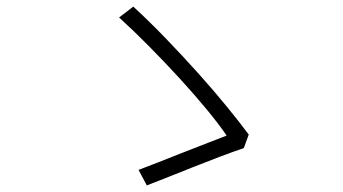

<svg xmlns="http://www.w3.org/2000/svg" viewBox="-20 -646 1040 582"><path d="M719 -197Q689 -187 648 -171.5Q607 -156 565.5 -139.5Q524 -123 486.5 -108Q449 -93 425 -84L400 -131Q424 -140 461 -154.5Q498 -169 537 -184.5Q576 -200 611.5 -213.5Q647 -227 667 -235Q644 -269 606 -315Q568 -361 523 -410Q478 -459 430.5 -507Q383 -555 341 -593L384 -626Q433 -581 484.5 -527.5Q536 -474 583 -421.5Q630 -369 669.5 -320.5Q709 -272 734 -238L719 -197Z"/></svg>

Font: SpoqaHanSansJP-Light
Style: Regular
Weight: 300
Designer: [Source Han Sans]
Ryoko NISHIZUKA  (kana & ideographs); Paul D. Hunt (Latin, Greek & Cyrillic); Wenlong ZHANG  (bopomofo
Foundry: Spoqa (http://bi.spoqa.com)
Version: Version 1.002.20150607